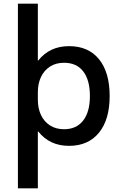

<svg xmlns="http://www.w3.org/2000/svg" viewBox="-20 -780 653 1040"><path d="M77 240V-760H185V-452H187Q218 -491 259.5 -510.5Q301 -530 354 -530Q459 -530 516.5 -459Q574 -388 574 -260Q574 -132 516 -61Q458 10 354 10Q301 10 259.5 -9.5Q218 -29 187 -68H185V240ZM327 -80Q394 -80 430.5 -127Q467 -174 467 -260Q467 -346 431 -393Q395 -440 327 -440Q283 -440 251 -419.5Q219 -399 202 -363Q185 -327 185 -280V-240Q185 -193 202 -157Q219 -121 251 -100.5Q283 -80 327 -80Z"/></svg>

Font: M PLUS 2 Medium
Style: Regular
Weight: 500
Designer: Coji Morishita
Foundry: UNDERFOREST DESIGN
Version: Version 1.001